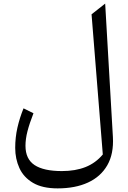

<svg xmlns="http://www.w3.org/2000/svg" viewBox="-20 -772 712 1067"><path d="M564.5 -752 607.4 -10.7Q612.8 83 576.2 146.5Q539.6 210 469 242.4Q398.4 274.9 300.3 274.9Q215.3 274.9 163.3 244.1Q111.3 213.4 87.9 162.1Q64.5 110.8 64.5 49.8Q64.5 -8.3 76.9 -63Q89.4 -117.7 110.8 -169.9L166 -142.6Q144 -86.4 132.8 -43.2Q121.6 0 121.6 38.1Q121.6 111.8 172.1 145.3Q222.7 178.7 323.7 178.7Q399.4 178.7 455.6 156.2Q511.7 133.8 551.3 86.4L488.8 -692.4Z"/></svg>

Font: Pinar-DS2-FD Regular
Style: Regular
Weight: 400
Designer: Amin Abedi
Version: Version 2.000